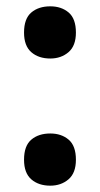

<svg xmlns="http://www.w3.org/2000/svg" viewBox="-20 -575 315 607"><path d="M56 -472Q56 -516 79 -535.5Q102 -555 139 -555Q174 -555 197 -535.5Q220 -516 220 -472Q220 -430 196.5 -410Q173 -390 139 -390Q102 -390 79 -410Q56 -430 56 -472ZM56 -70Q56 -114 79 -133.5Q102 -153 139 -153Q174 -153 197 -133.5Q220 -114 220 -70Q220 -28 196.5 -8Q173 12 139 12Q102 12 79 -8Q56 -28 56 -70Z"/></svg>

Font: Noto Sans Arabic SemCond
Style: Bold
Weight: 700
Width: 4
Designer: Monotype Design Team, Nadine Chahine, Nizar Qandah and Khaled Hosny
Foundry: Monotype Imaging Inc.
Version: Version 2.012; ttfautohint (v1.8.4.7-5d5b)